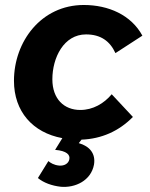

<svg xmlns="http://www.w3.org/2000/svg" viewBox="-20 -549 602 770"><path d="M224 200C281 205 345 176 357 111C364 68 341 38 296 25L307 11C387 8 457 -23 513 -80L428 -171C397 -134 353 -108 302 -108C237 -108 190 -152 190 -231C190 -318 236 -411 325 -411C384 -411 421 -384 443 -336L551 -406C506 -489 415 -529 316 -529C145 -529 36 -382 36 -225C36 -102 111 -17 230 5L201 52C248 56 262 72 258 90C255 106 239 117 217 115C196 113 182 104 174 97L132 165C155 184 188 196 224 200Z"/></svg>

Font: Fixel Display 20240404
Style: Bold Italic
Weight: 700
Italic angle: -10°
Designer: AlfaBravo + MacPaw
Foundry: Kyrylo Tkachov, Marchela Mozhyna, Serhii Makarenko, Maria Weinstein, Zakhar Kryvoshyya
Version: Version 1.211;Glyphs 3.2 (3225)